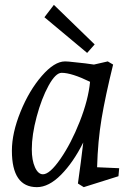

<svg xmlns="http://www.w3.org/2000/svg" viewBox="-20 -761 548 791"><path d="M29 -140Q29 -213 64.5 -300.5Q100 -388 152 -448Q204 -508 248 -508Q260 -508 284.5 -505Q309 -502 331 -500L367 -495L424 -508L446 -495Q414 -365 398.5 -272.5Q383 -180 380 -72L471 -68L468 -35L325 10L301 -5Q304 -24 313 -93L323 -174Q282 -92 231.5 -41Q181 10 132 10Q29 10 29 -140ZM157 -43Q185 -43 229 -106.5Q273 -170 308.5 -260Q344 -350 351 -424Q275 -461 234 -461Q209 -461 180 -408Q151 -355 131 -280Q111 -205 111 -146Q111 -101 124 -72Q137 -43 157 -43ZM163 -690 202 -741 370 -578 339 -543Z"/></svg>

Font: Andada Pro
Style: Italic
Weight: 400
Italic angle: -7°
Designer: Carolina Giovagnoli
Foundry: Huerta Tipografica
Version: Version 3.005; ttfautohint (v1.8.4)